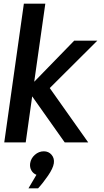

<svg xmlns="http://www.w3.org/2000/svg" viewBox="-20 -770 563 1038"><path d="M3 0 109 -750H225L165 -328L381 -550H506L249 -294L457 0H330L154 -249L119 0ZM177 175Q159 168 149.5 151Q140 134 143 113Q147 86 168.5 67Q190 48 217 48Q243 48 259 67Q275 86 271 113Q267 140 239.5 180Q212 220 186 248H134Z"/></svg>

Font: Oakes Grotesk Medium
Style: Italic
Weight: 500
Italic angle: -8°
Designer: Samuel Oakes
Foundry: Samuel Oakes
Version: Version 1.000;PS 001.000;hotconv 1.0.88;makeotf.lib2.5.64775